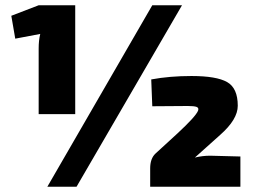

<svg xmlns="http://www.w3.org/2000/svg" viewBox="-20 -710 969 730"><path d="M266 -276H127V-525Q127 -557 133 -581L38 -563L23 -650L127 -690H266ZM271 0H160L559 -690H672ZM559 -306 555 -408Q625 -421 708 -421Q803 -421 843.5 -398Q884 -375 884 -308Q884 -256 817 -197L721 -111Q750 -118 779 -118L894 -115V0H551V-70Q551 -107 571 -126L655 -203Q724 -267 733 -289Q737 -300 727.5 -303.5Q718 -307 694 -307Z"/></svg>

Font: Exo 2.0 Extra Bold
Style: Regular
Weight: 800
Designer: Natanael Gama
Version: Version 1.001;PS 001.001;hotconv 1.0.70;makeotf.lib2.5.58329